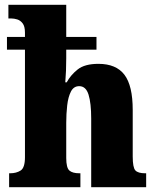

<svg xmlns="http://www.w3.org/2000/svg" viewBox="-20 -780 651 800"><path d="M18 0V-58H22Q48 -58 66 -69.5Q84 -81 84 -125V-573H9V-626H84V-644Q84 -670 74.5 -682.5Q65 -695 52 -699Q39 -703 28 -703H15V-760H256V-626H382V-573H256V-537Q256 -511 255 -485.5Q254 -460 252 -437H258Q274 -467 303.5 -490.5Q333 -514 390 -514Q464 -514 498.5 -468.5Q533 -423 533 -322V-128Q533 -82 544 -70Q555 -58 585 -58H589V0H360V-286Q360 -350 349 -385.5Q338 -421 310 -421Q287 -421 275.5 -398.5Q264 -376 260 -341Q256 -306 256 -268V-122Q256 -81 269 -69.5Q282 -58 311 -58H315V0Z"/></svg>

Font: Noto Serif Condensed Black
Style: Regular
Weight: 900
Width: 3
Designer: Monotype Design Team
Foundry: Monotype Imaging Inc.
Version: Version 2.015; ttfautohint (v1.8.4.7-5d5b)